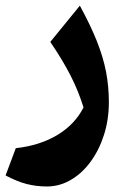

<svg xmlns="http://www.w3.org/2000/svg" viewBox="-20 -386 456 688"><path d="M370.1 -20Q370.1 42 352.8 96.7Q335.4 151.4 304.9 193.1Q274.4 234.9 234.1 258.5Q193.8 282.2 147.9 282.2Q109.4 282.2 75 273.2Q40.5 264.2 0 242.7L36.6 145Q123.5 135.3 186 97.4Q248.5 59.6 279.3 -1Q261.2 -59.6 232.7 -115.5Q204.1 -171.4 160.2 -235.8L266.1 -365.7Q303.7 -296.9 326.7 -239.5Q349.6 -182.1 359.9 -129.2Q370.1 -76.2 370.1 -20Z"/></svg>

Font: Pinar-DS3-FD Bold
Style: Regular
Weight: 700
Designer: Amin Abedi
Version: Version 3.000